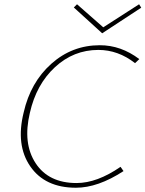

<svg xmlns="http://www.w3.org/2000/svg" viewBox="-20 -875 682 900"><path d="M642 -839 459 -719 326 -840 341 -855 464 -747 632 -855ZM91 -348Q123 -489 220.5 -576Q318 -663 448 -663Q547 -663 633 -598L613 -579Q534 -641 441 -641Q325 -641 237.5 -560Q150 -479 120 -346Q86 -203 147 -110Q208 -17 339 -17Q435 -17 545 -93L559 -73Q439 5 336 5Q191 5 122 -95Q53 -195 91 -348Z"/></svg>

Font: EauTestText Extralight
Style: Italic
Weight: 250
Italic angle: -12°
Designer: Christian Thalmann (Catharsis Fonts)
Version: Version 0.001;PS 000.001;hotconv 1.0.88;makeotf.lib2.5.64775